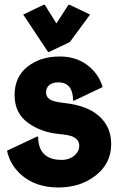

<svg xmlns="http://www.w3.org/2000/svg" viewBox="-20 -787 512 816"><path d="M228 9.8Q130.4 9.8 69.3 -44.9Q22.9 -86.4 9.8 -146.5L137.2 -206.5H142.1Q142.1 -149.9 174.8 -126Q200.2 -107.4 240.7 -107.4Q275.9 -107.4 297.4 -127Q316.9 -144 316.9 -167Q316.9 -194.8 287.6 -207Q272.9 -213.4 228 -217.8Q156.2 -225.1 102.1 -262.7Q42 -304.2 42 -382.8Q42 -460.4 96.9 -503.7Q151.9 -546.9 233.4 -546.9Q312.5 -546.9 364.3 -499.5Q402.8 -464.4 416 -417L295.4 -359.4H290.5Q290.5 -395 277.3 -414.1Q261.7 -437 227.5 -437Q204.1 -437 189.9 -425.8Q175.8 -414.6 175.8 -394Q175.8 -365.7 211.9 -356.4Q230.5 -351.6 250.5 -349.6Q349.6 -339.4 400.9 -293.9Q452.6 -247.6 452.6 -174.8Q452.6 -93.3 387.7 -42Q322.3 9.8 228 9.8ZM165.5 -766.6H170.4L219.7 -687.5L271 -766.6H275.9L362.8 -725.1L276.9 -608.4L189 -566.4H184.1L78.6 -725.1Z"/></svg>

Font: Nova Round
Style: Bold
Weight: 700
Designer: Wojciech Kalinowski "wmk69" (wmk69@o2.pl)
Foundry: Wojciech Kalinowski "wmk69" (wmk69@o2.pl)
Version: Version 3.1.0; 2021-05-23